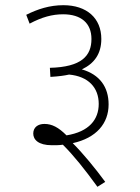

<svg xmlns="http://www.w3.org/2000/svg" viewBox="-20 -652 540 739"><path d="M81 -595 94 -561C141 -586 181 -597 223 -597C292 -597 332 -563 332 -502C332 -437 294 -394 172 -391L174 -356C207 -358 228 -361 246 -365C320 -358 360 -315 360 -252C360 -192 323 -145 236 -131C205 -162 180 -175 151 -175C126 -175 108 -162 108 -138C108 -115 127 -93 180 -93C194 -93 209 -93 222 -95C264 -53 305 -2 355 67L385 48C346 -5 300 -61 260 -101C351 -121 398 -177 398 -250C398 -317 364 -365 295 -385C342 -407 370 -444 370 -502C370 -582 314 -632 224 -632C171 -632 125 -617 81 -595Z"/></svg>

Font: Noto Sans SemiCondensed ExtraLight
Style: Regular
Weight: 200
Width: 4
Designer: Monotype Design Team
Foundry: Monotype Imaging Inc.
Version: Version 2.013